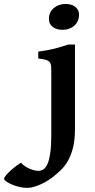

<svg xmlns="http://www.w3.org/2000/svg" viewBox="-161 -689 469 950"><path d="M210 -52.2Q210 4.4 200 43Q189.9 81.5 174.1 108.6Q158.2 135.7 138.4 154.1Q118.7 172.4 99.1 188Q85.9 198.2 69.8 207.8Q53.7 217.3 36.9 224.6Q20 231.9 3.7 236.3Q-12.7 240.7 -26.4 240.7Q-45.4 240.7 -65.7 235.8Q-85.9 231 -102.5 223.9Q-119.1 216.8 -129.9 209Q-140.6 201.2 -140.6 195.8Q-140.6 189 -130.1 176.8Q-119.6 164.6 -105.7 152.3Q-91.8 140.1 -77.9 129.9Q-64 119.6 -56.6 116.2Q-48.8 126 -37.6 133.3Q-26.4 140.6 -14.6 145.8Q-2.9 150.9 8.5 153.6Q20 156.2 29.3 156.2Q42 156.2 53.5 149.2Q64.9 142.1 73.7 122.8Q82.5 103.5 87.6 68.8Q92.8 34.2 92.8 -21V-316.4Q92.8 -341.3 92.3 -356.4Q91.8 -371.6 85.9 -380.1Q80.1 -388.7 66.9 -392.6Q53.7 -396.5 28.3 -399.4V-433.6Q54.2 -437 73.5 -440.7Q92.8 -444.3 109.4 -448.5Q126 -452.6 141.8 -457.5Q157.7 -462.4 177.2 -468.8H210ZM230 -615.7Q230 -599.1 223.9 -585.4Q217.8 -571.8 206.8 -562Q195.8 -552.2 180.9 -546.9Q166 -541.5 148.4 -541.5Q134.8 -541.5 122.6 -544.7Q110.4 -547.9 101.1 -554.7Q91.8 -561.5 86.4 -571.5Q81.1 -581.5 81.1 -595.7Q81.1 -612.3 87.4 -626Q93.8 -639.6 105 -649.2Q116.2 -658.7 131.1 -664.1Q146 -669.4 163.1 -669.4Q176.3 -669.4 188.5 -666.3Q200.7 -663.1 209.7 -656.5Q218.8 -649.9 224.4 -639.9Q230 -629.9 230 -615.7Z"/></svg>

Font: Gentium Basic
Style: Bold
Weight: 700
Designer: J. Victor Gaultney and Annie Olsen
Foundry: SIL International
Version: Version 1.100